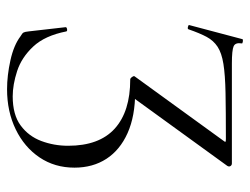

<svg xmlns="http://www.w3.org/2000/svg" viewBox="-102 -594 708 544"><g transform="rotate(90 252.0 -322.0)"><path d="M233 12Q194 12 151 2.5Q108 -7 83 -26Q74 -31 72 -35Q70 -39 69 -49L57 -154Q57 -157 62.5 -158Q68 -159 69 -156Q81 -95 112 -62Q143 -29 181.5 -16.5Q220 -4 253 -4Q305 -4 335.5 -26.5Q366 -49 379.5 -85Q393 -121 393 -161Q393 -249 344.5 -293Q296 -337 205 -337Q202 -337 198.5 -341.5Q195 -346 196 -349L378 -600Q383 -606 381.5 -607Q380 -608 373 -608Q295 -608 243.5 -607Q192 -606 161 -601Q130 -596 112.5 -584.5Q95 -573 84.5 -553.5Q74 -534 63 -502Q62 -499 56 -500.5Q50 -502 51 -504L91 -655Q92 -657 98 -656Q104 -655 103 -653Q100 -635 111 -630Q122 -625 160 -625Q191 -625 214 -625Q237 -625 264 -625Q291 -625 333 -625Q375 -625 443 -625Q448 -625 450.5 -621Q453 -617 450 -612L255 -343L240 -351Q309 -351 357 -329.5Q405 -308 430 -269.5Q455 -231 455 -179Q455 -123 426 -80Q397 -37 346.5 -12.5Q296 12 233 12Z"/></g></svg>

Font: Cormorant Light
Style: Regular
Weight: 300
Designer: Christian Thalmann (Catharsis Fonts)
Foundry: Catharsis Fonts
Version: Version 4.000